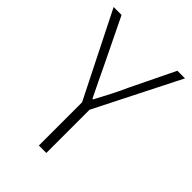

<svg xmlns="http://www.w3.org/2000/svg" viewBox="-196 -749 839 839"><g transform="rotate(45 223.5 -329.5)"><path d="M200 0V-267L3 -659H52L152 -453Q169 -417 186 -382Q203 -347 221 -310H225Q245 -347 263 -382Q281 -417 297 -453L397 -659H444L246 -267V0Z"/></g></svg>

Font: Source Sans 3 Light
Style: Regular
Weight: 300
Designer: Paul D. Hunt
Foundry: Adobe
Version: Version 3.052;hotconv 1.1.0;makeotfexe 2.6.0